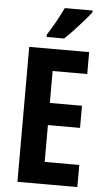

<svg xmlns="http://www.w3.org/2000/svg" viewBox="-62 -1024 558 1012"><g transform="rotate(5 217.5 -518.0)"><path d="M387 -51H70V-765H387V-649H204V-480H374V-363H204V-168H387ZM386 -975Q372 -957 348.5 -930Q325 -903 298.5 -874.5Q272 -846 249 -825H157V-838Q183 -878 203 -915Q223 -952 239 -985H386Z"/></g></svg>

Font: Noto Sans Tamil UI ExtraCondensed
Style: Bold
Weight: 700
Width: 2
Designer: Jelle Bosma - Monotype Design Team
Foundry: Monotype Imaging Inc.
Version: Version 2.004; ttfautohint (v1.8.4.7-5d5b)